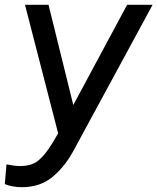

<svg xmlns="http://www.w3.org/2000/svg" viewBox="-55 -559 655 799"><path d="M36 220Q-4 220 -35 207L-28 125Q-17 127 -2 129.5Q13 132 28 132Q76 132 104 109.5Q132 87 162 38L187 -4L49 -539H147L250 -122L474 -539H580L252 66Q217 132 165 176Q113 220 36 220Z"/></svg>

Font: Plus Jakarta Sans Medium
Style: Italic
Weight: 500
Italic angle: -8°
Designer: Gumpita Rahayu
Foundry: Tokotype
Version: Version 2.071; ttfautohint (v1.8.4.7-5d5b);gftools[0.9.29]